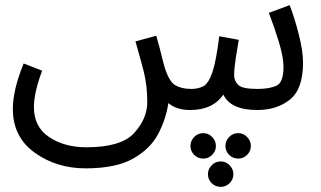

<svg xmlns="http://www.w3.org/2000/svg" viewBox="-20 -423 1249 747"><path d="M720 5Q808 5 849 -55Q877 5 981 5Q1058 5 1108.5 -36Q1159 -77 1159 -179Q1159 -224 1142.5 -289Q1126 -354 1107 -403L1026 -373Q1048 -316 1065.5 -258Q1083 -200 1083 -163Q1083 -102 1055.5 -89.5Q1028 -77 982 -77Q923 -77 907 -92.5Q891 -108 891 -130Q891 -156 897.5 -198.5Q904 -241 909 -268L833 -282Q821 -184 806 -141Q791 -98 771 -87.5Q751 -77 725 -77Q687 -77 662.5 -91Q638 -105 621 -160Q616 -176 610 -201.5Q604 -227 588 -284L507 -262Q524 -203 538.5 -147.5Q553 -92 553 -26Q553 38 502.5 94Q452 150 316 150Q231 150 171.5 110.5Q112 71 112 -6Q112 -63 144 -148L72 -176Q30 -73 30 1Q30 110 115 171Q200 232 313 232Q431 232 498 194Q565 156 595.5 98Q626 40 635 -22Q666 5 720 5ZM771 194Q791 194 805.5 179.5Q820 165 820 145Q820 125 805.5 110Q791 95 771 95Q750 95 735.5 110Q721 125 721 145Q721 165 735.5 179.5Q750 194 771 194ZM907 194Q927 194 941.5 179.5Q956 165 956 145Q956 125 941.5 110Q927 95 907 95Q886 95 871.5 110Q857 125 857 145Q857 165 871.5 179.5Q886 194 907 194ZM839 304Q859 304 873.5 289.5Q888 275 888 255Q888 235 873.5 220Q859 205 839 205Q818 205 803.5 220Q789 235 789 255Q789 275 803.5 289.5Q818 304 839 304Z"/></svg>

Font: Noto Sans Arabic
Style: Regular
Weight: 400
Designer: Nadine Chahine - Monotype Design Team
Foundry: Monotype Imaging Inc.
Version: Version 1.902